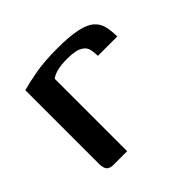

<svg xmlns="http://www.w3.org/2000/svg" viewBox="-110 -517 632 632"><g transform="rotate(-45 206.0 -201.0)"><path d="M150 0H86Q71 0 63 -7.5Q55 -15 55 -38V-379Q79 -386 122 -394Q165 -402 225 -402Q284 -402 318 -394.5Q352 -387 368 -372.5Q384 -358 389 -337.5Q394 -317 394 -290H304L303 -304Q302 -328 290 -338.5Q278 -349 261 -352Q244 -355 227 -355Q172 -355 150 -337Z"/></g></svg>

Font: Genos Medium
Style: Regular
Weight: 500
Designer: Robert E. Leuschke
Foundry: Robert E. Leuschke
Version: Version 1.010; ttfautohint (v1.8.3)